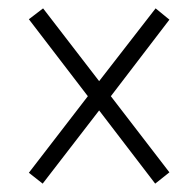

<svg xmlns="http://www.w3.org/2000/svg" viewBox="-20 -590 465 459"><path d="M82 -151 217 -326 351 -151 385 -178 245 -360 385 -543 352 -570 217 -396 83 -570 49 -544 190 -360 49 -177Z"/></svg>

Font: Noto Serif Bengali ExtraCondensed Light
Style: Regular
Weight: 300
Width: 2
Designer: Juan Bruce, Universal Thirst, Indian Type Foundry and the Monotype Design Team.
Foundry: Monotype Imaging Inc.
Version: Version 2.003